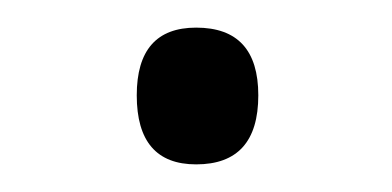

<svg xmlns="http://www.w3.org/2000/svg" viewBox="-20 -403 284 139"><path d="M79 -334Q79 -383 122 -383Q167 -383 167 -334Q167 -284 122 -284Q79 -284 79 -334Z"/></svg>

Font: Noto Sans Myanmar Light
Style: Regular
Weight: 300
Designer: Monotype Design Team
Foundry: Monotype Imaging Inc.
Version: Version 2.107; ttfautohint (v1.8.4.7-5d5b)